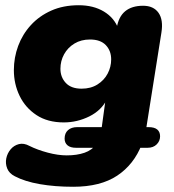

<svg xmlns="http://www.w3.org/2000/svg" viewBox="-20 -523 666 734"><path d="M260 191Q190 191 132.5 181Q75 171 37 151Q15 140 7.5 121Q0 102 4 82.5Q8 63 20.5 48Q33 33 52 28Q71 23 93 35Q123 50 162.5 60.5Q202 71 235 71Q274 71 303 61Q332 51 348 28L354 42H271Q249 42 238 32.5Q227 23 227 7Q227 -14 240 -25.5Q253 -37 275 -37H394L364 -12Q364 -13 365 -16.5Q366 -20 367 -22L384 -146L390 -145Q368 -101 321.5 -78Q275 -55 224 -55Q162 -55 119.5 -83Q77 -111 55 -156.5Q33 -202 33 -255Q33 -303 49.5 -347.5Q66 -392 98 -427Q130 -462 176 -482.5Q222 -503 281 -503Q337 -503 377 -479Q417 -455 433 -412L418 -365L426 -415Q433 -459 458.5 -480Q484 -501 527 -501Q567 -501 586 -474Q605 -447 597 -398L541 -45Q540 -40 539.5 -35Q539 -30 537 -26L531 -37H548Q570 -37 581 -28Q592 -19 592 -2Q592 16 579 29Q566 42 544 42H504L522 29Q492 106 428 148.5Q364 191 260 191ZM292 -184Q327 -184 352.5 -200Q378 -216 391.5 -241.5Q405 -267 405 -296Q405 -329 384.5 -350.5Q364 -372 324 -372Q290 -372 264.5 -356.5Q239 -341 225 -315.5Q211 -290 211 -260Q211 -228 231.5 -206Q252 -184 292 -184Z"/></svg>

Font: Nunito ExtraLight Black
Style: Italic
Weight: 900
Italic angle: -9°
Version: Version 3.602